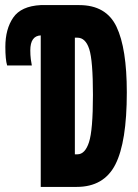

<svg xmlns="http://www.w3.org/2000/svg" viewBox="-20 -734 540 754"><path d="M281 0Q388 0 433 -88Q478 -176 478 -371Q478 -544 437.5 -629Q397 -714 291 -714H140Q63 -710 32 -665Q1 -620 1 -550Q1 -500 8 -477H105Q103 -486 101 -501.5Q99 -517 99 -536Q99 -593 140 -595V0ZM274 -586H284Q316 -586 330.5 -541Q345 -496 345 -361Q345 -223 329.5 -175.5Q314 -128 284 -128H274Z"/></svg>

Font: Noto Sans Mono UI Condensed ExtraBold
Style: Regular
Weight: 800
Width: 3
Designer: Monotype Design team
Foundry: Monotype Imaging Inc.
Version: 1.000